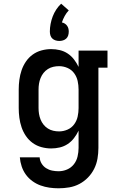

<svg xmlns="http://www.w3.org/2000/svg" viewBox="-20 -793 640 1036"><path d="M296 223Q271 223 246.5 219.5Q222 216 198.5 207.5Q175 199 154.5 184Q134 169 119.5 149Q105 129 97 105Q89 81 87 56H194Q195 74 204.5 89.5Q214 105 229 114.5Q244 124 261.5 127.5Q279 131 296 131Q320 131 342 121.5Q364 112 378.5 93.5Q393 75 398.5 51.5Q404 28 404 5V-88Q394 -67 379.5 -48Q365 -29 345.5 -16Q326 -3 303 2.5Q280 8 256 8Q230 8 204 1Q178 -6 156.5 -21.5Q135 -37 120 -59Q105 -81 96.5 -106Q88 -131 84.5 -157.5Q81 -184 81 -210V-310Q81 -336 84.5 -362.5Q88 -389 96.5 -414Q105 -439 120 -461Q135 -483 156.5 -498.5Q178 -514 204 -521Q230 -528 256 -528Q280 -528 303 -522.5Q326 -517 345.5 -504Q365 -491 379.5 -472Q394 -453 404 -432V-520H560V-428H511V5Q511 34 506 63Q501 92 488 118Q475 144 454.5 165Q434 186 408.5 199.5Q383 213 354 218Q325 223 296 223ZM299 -84Q322 -84 344 -93.5Q366 -103 380 -122Q394 -141 399 -164Q404 -187 404 -210V-310Q404 -333 399 -356Q394 -379 380 -398Q366 -417 344 -426.5Q322 -436 299 -436Q283 -436 267.5 -432.5Q252 -429 238.5 -420.5Q225 -412 215 -399.5Q205 -387 199 -372Q193 -357 190.5 -341.5Q188 -326 188 -310V-210Q188 -194 190.5 -178.5Q193 -163 199 -148Q205 -133 215 -120.5Q225 -108 238.5 -99.5Q252 -91 267.5 -87.5Q283 -84 299 -84ZM300 -572Q290 -572 280 -575Q270 -578 262.5 -585Q255 -592 252 -602Q249 -612 249 -623Q249 -643 253 -664Q257 -685 264.5 -704.5Q272 -724 283.5 -741.5Q295 -759 310 -773L351 -737Q338 -723 329 -706.5Q320 -690 314 -672Q323 -670 330 -665.5Q337 -661 342 -654Q347 -647 349 -639Q351 -631 351 -623Q351 -612 348 -602Q345 -592 337.5 -585Q330 -578 320 -575Q310 -572 300 -572Z"/></svg>

Font: Iosevka Etoile Semibold
Style: Regular
Weight: 600
Designer: Belleve Invis
Foundry: Belleve Invis
Version: Version 22.1.2; ttfautohint (v1.8.4)